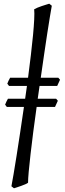

<svg xmlns="http://www.w3.org/2000/svg" viewBox="-20 -762 346 1026"><path d="M129.9 214.4Q125.5 218.3 115.2 222.7Q105 227.1 93.5 231.2Q82 235.4 71.3 238.8Q60.5 242.2 54.7 244.1L41 233.4Q45.4 211.4 52.5 168.9Q59.6 126.5 68.6 70.1Q77.6 13.7 87.6 -53.2Q97.7 -120.1 107.9 -190.4H16.6L7.3 -202.6Q10.3 -210 14.2 -218.8Q18.1 -227.5 22.5 -234.4H114.3L124 -302.7H28.3L19 -314.9Q22 -322.3 25.9 -331.1Q29.8 -339.8 34.2 -346.7H129.9Q138.2 -409.7 145 -467.8Q151.9 -525.9 156.5 -574.2Q161.1 -622.6 162.8 -658.2Q164.6 -693.8 162.6 -712.4Q168.9 -716.3 179.9 -720.9Q190.9 -725.6 202.9 -729.5Q214.8 -733.4 225.6 -736.8Q236.3 -740.2 243.2 -742.2L256.8 -731.4Q252.9 -710.4 246.6 -671.9Q240.2 -633.3 232.4 -582.5Q224.6 -531.7 215.8 -471.4Q207 -411.1 197.8 -346.7H291.5L300.8 -335.9L285.6 -302.7H191.4L181.6 -234.4H279.8L289.1 -223.6L273.9 -190.4H175.8Q166 -121.6 157.7 -57.1Q149.4 7.3 143.3 61.3Q137.2 115.2 133.5 155Q129.9 194.8 129.9 214.4Z"/></svg>

Font: Gentium Plus Phon
Style: Italic
Weight: 400
Italic angle: -8°
Designer: J. Victor Gaultney, Annie Olsen, Iska Routamaa, Becca Hirsbrunner
Foundry: SIL International
Version: Version 5.000